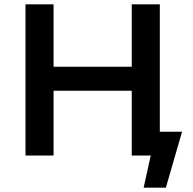

<svg xmlns="http://www.w3.org/2000/svg" viewBox="-20 -720 892 889"><path d="M823 -110 748 149H645L678 0H590V-300H228V0H98V-700H228V-411H590V-700H720V-110Z"/></svg>

Font: CMG Sans SemiBold
Style: Regular
Weight: 600
Designer: Julieta Ulanovsky
Foundry: Julieta Ulanovsky
Version: Version 7.200